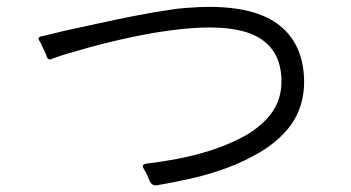

<svg xmlns="http://www.w3.org/2000/svg" viewBox="-20 -623 1040 569"><path d="M423 -88Q421 -92 419.5 -96Q418 -100 416 -105Q414 -110 411.5 -113.5Q409 -117 407 -121Q397 -136 414 -138Q456 -143 504.5 -152Q553 -161 600.5 -176Q648 -191 691 -212.5Q734 -234 765 -265Q817 -316 814 -390Q811 -471 751 -509Q693 -546 573 -541Q530 -539 481.5 -532.5Q433 -526 384.5 -516Q336 -506 288 -494Q240 -482 198 -469Q178 -464 162 -458.5Q146 -453 132 -448Q125 -444 119 -453L116 -463L102 -492V-493L101 -494V-495L96 -503Q91 -512 101 -515Q115 -518 131.5 -522Q148 -526 168 -531L269 -553Q323 -565 376.5 -575.5Q430 -586 484 -594Q509 -598 530.5 -599.5Q552 -601 571 -602Q723 -608 800 -554Q876 -500 881 -393Q885 -300 828 -235Q795 -198 749 -171Q703 -144 651.5 -125Q600 -106 546.5 -94Q493 -82 446 -74Q430 -71 423 -88Z"/></svg>

Font: Higure Gothic
Style: Regular
Weight: 400
Designer: Yoshimichi Ohira
Foundry: Positype
Version: Version 1.000